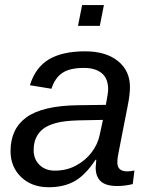

<svg xmlns="http://www.w3.org/2000/svg" viewBox="-20 -745 596 774"><path d="M452.6 4.9Q407.2 4.9 386.5 -13.9Q365.7 -32.7 365.7 -69.8L368.2 -101.1H365.2Q324.7 -39.6 281.2 -14.9Q237.8 9.8 176.3 9.8Q107.9 9.8 65.2 -31.2Q22.5 -72.3 22.5 -135.7Q22.5 -226.1 87.2 -272.5Q151.9 -318.8 293.5 -320.8L406.7 -322.3Q416 -370.1 416 -384.3Q416 -428.7 390.1 -450Q364.3 -471.2 318.4 -471.2Q260.3 -471.2 230.5 -450.4Q200.7 -429.7 187.5 -387.2L100.6 -401.4Q122.6 -473.1 177 -505.6Q231.4 -538.1 323.2 -538.1Q406.7 -538.1 455.3 -499Q503.9 -460 503.9 -394Q503.9 -362.8 494.6 -317.4L458.5 -132.8Q453.1 -109.4 453.1 -89.8Q453.1 -54.2 492.7 -54.2Q505.9 -54.2 522 -57.6L515.1 -2.9Q482.9 4.9 452.6 4.9ZM395 -261.7 297.9 -259.8Q239.7 -258.3 206.5 -249.3Q173.3 -240.2 155 -226.3Q136.7 -212.4 126.2 -191.2Q115.7 -169.9 115.7 -139.6Q115.7 -103 139.4 -80.1Q163.1 -57.1 200.7 -57.1Q248 -57.1 286.1 -77.4Q324.2 -97.7 349.1 -130.4Q374 -163.1 381.8 -200.7ZM294.4 -640.6 311 -724.6H398.9L382.3 -640.6Z"/></svg>

Font: Liberation Sans
Style: Italic
Weight: 400
Italic angle: -12°
Designer: Steve Matteson
Foundry: Ascender Corporation
Version: Version 2.1.5